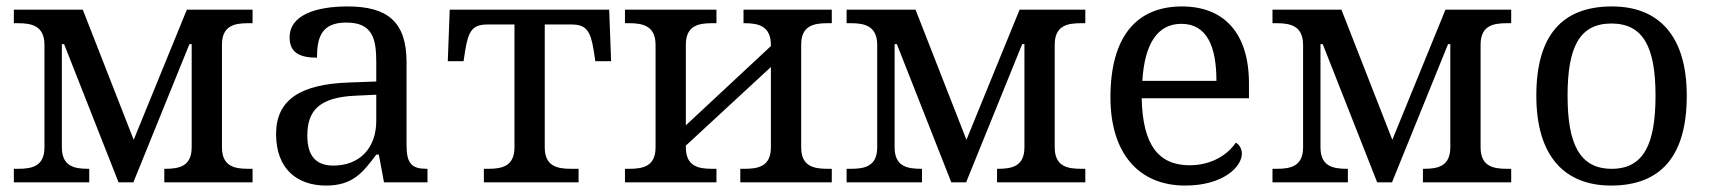

<svg xmlns="http://www.w3.org/2000/svg" viewBox="-20 -566 5311 596"><path d="M23 0H257V-42H254C210 -42 172 -50 172 -109V-429H179L348 0H394L568 -429H575V-109C575 -50 537 -42 493 -42H490V0H764V-42H751C707 -42 669 -50 669 -109V-427C669 -486 707 -494 751 -494H764V-536H560L395 -132L237 -536H23V-494H36C80 -494 118 -485 118 -426V-109C118 -50 80 -42 36 -42H23Z M992 10C1075 10 1106 -30 1148 -86H1156L1172 0H1307V-42H1304C1259 -42 1242 -58 1242 -114V-373C1242 -500 1181 -546 1059 -546C960 -546 879 -519 879 -450C879 -404 908 -387 964 -387C964 -450 978 -496 1055 -496C1137 -496 1148 -445 1148 -373V-313L1065 -310C912 -305 837 -256 837 -150C837 -41 903 10 992 10ZM1015 -52C960 -52 934 -83 934 -145C934 -223 971 -264 1084 -269L1148 -272V-191C1148 -106 1096 -52 1015 -52Z M1482 0H1776V-42H1753C1709 -42 1671 -50 1671 -109V-490H1753C1799 -490 1813 -472 1823 -409L1828 -376H1877L1871 -536H1376L1370 -376H1419L1424 -409C1434 -472 1448 -490 1494 -490H1577V-109C1577 -50 1539 -42 1495 -42H1482Z M1920 0H2204V-42H2191C2147 -42 2109 -50 2109 -109V-114L2373 -358V-109C2373 -50 2335 -42 2291 -42H2278V0H2562V-42H2549C2505 -42 2467 -50 2467 -109V-427C2467 -486 2505 -494 2549 -494H2562V-536H2288V-494H2291C2335 -494 2373 -485 2373 -426V-423L2109 -177V-427C2109 -486 2147 -494 2191 -494H2204V-536H1920V-494H1933C1977 -494 2015 -485 2015 -426V-109C2015 -50 1977 -42 1933 -42H1920Z M2608 0H2842V-42H2839C2795 -42 2757 -50 2757 -109V-429H2764L2933 0H2979L3153 -429H3160V-109C3160 -50 3122 -42 3078 -42H3075V0H3349V-42H3336C3292 -42 3254 -50 3254 -109V-427C3254 -486 3292 -494 3336 -494H3349V-536H3145L2980 -132L2822 -536H2608V-494H2621C2665 -494 2703 -485 2703 -426V-109C2703 -50 2665 -42 2621 -42H2608Z M3659 10C3778 10 3835 -49 3835 -89C3835 -106 3825 -119 3816 -123C3792 -87 3742 -53 3673 -53C3577 -53 3527 -115 3524 -261H3857V-307C3857 -465 3778 -546 3649 -546C3507 -546 3427 -451 3427 -264C3427 -91 3514 10 3659 10ZM3526 -315C3533 -430 3573 -492 3647 -492C3727 -492 3756 -421 3756 -315Z M3930 0H4164V-42H4161C4117 -42 4079 -50 4079 -109V-429H4086L4255 0H4301L4475 -429H4482V-109C4482 -50 4444 -42 4400 -42H4397V0H4671V-42H4658C4614 -42 4576 -50 4576 -109V-427C4576 -486 4614 -494 4658 -494H4671V-536H4467L4302 -132L4144 -536H3930V-494H3943C3987 -494 4025 -485 4025 -426V-109C4025 -50 3987 -42 3943 -42H3930Z M4981 10C5135 10 5216 -81 5216 -269C5216 -456 5128 -546 4984 -546C4829 -546 4749 -456 4749 -269C4749 -81 4837 10 4981 10ZM4983 -42C4883 -42 4846 -120 4846 -269C4846 -418 4882 -493 4982 -493C5082 -493 5119 -418 5119 -269C5119 -120 5083 -42 4983 -42Z"/></svg>

Font: Noto Serif Thai
Style: Regular
Weight: 400
Designer: Monotype Design Team
Foundry: Monotype Imaging Inc.
Version: Version 1.901